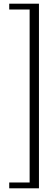

<svg xmlns="http://www.w3.org/2000/svg" viewBox="-20 -820 289 1040"><path d="M191 200H30V168.5H140.5V-768.5H30V-800H191Z"/></svg>

Font: Big Shoulders Stencil Text ExtraLight
Style: Regular
Weight: 250
Version: Version 2.001